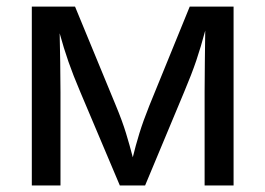

<svg xmlns="http://www.w3.org/2000/svg" viewBox="-20 -566 810 586"><path d="M77.1 0V-545.9H209L333.5 -244.1Q353 -197.3 364.5 -159.7Q376 -122.1 385.3 -85.9Q393.6 -120.6 405.3 -158.7Q417 -196.8 436 -244.1L559.1 -545.9H692.9V0H604.5V-285.2Q604.5 -331.5 605.2 -377.9Q606 -424.3 606.4 -472.7Q593.3 -423.3 579.1 -381.3Q564.9 -339.4 542 -285.2L422.9 0H345.7L225.1 -285.2Q203.1 -336.9 189 -377.4Q174.8 -418 162.1 -464.4Q163.1 -421.9 163.8 -375.5Q164.6 -329.1 164.6 -285.2V0Z"/></svg>

Font: Inter
Style: Regular
Weight: 400
Designer: Rasmus Andersson
Foundry: rsms
Version: Version 4.001;git-9221beed3